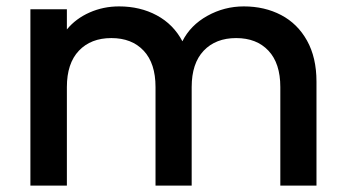

<svg xmlns="http://www.w3.org/2000/svg" viewBox="-20 -580 1079 600"><path d="M969 -325V0H856V-308Q856 -382 819 -421.5Q782 -461 718 -461Q654 -461 616.5 -421.5Q579 -382 579 -308V0H466V-308Q466 -382 429 -421.5Q392 -461 328 -461Q264 -461 226.5 -421.5Q189 -382 189 -308V0H75V-551H189V-488Q217 -522 260 -541Q303 -560 352 -560Q418 -560 470 -532Q522 -504 550 -451Q575 -501 628 -530.5Q681 -560 742 -560Q807 -560 858.5 -533Q910 -506 939.5 -453Q969 -400 969 -325Z"/></svg>

Font: Poppins Medium A&M
Style: Regular
Weight: 500
Designer: Ninad Kale (Devanagari), Jonny Pinhorn (Latin)
Foundry: Indian Type Foundry
Version: 4.004